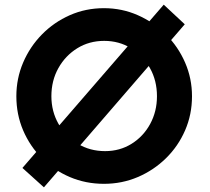

<svg xmlns="http://www.w3.org/2000/svg" viewBox="-20 -779 898 822"><path d="M771 -675 168 23 76 -60 681 -759ZM50 -367Q50 -443 79 -511Q108 -579 159.5 -631.5Q211 -684 279 -714Q347 -744 425 -744Q502 -744 570 -714Q638 -684 690.5 -631.5Q743 -579 772.5 -511Q802 -443 802 -367Q802 -289 772.5 -221Q743 -153 690.5 -101.5Q638 -50 570 -21Q502 8 425 8Q347 8 279 -21Q211 -50 159.5 -101.5Q108 -153 79 -221Q50 -289 50 -367ZM200 -367Q200 -302 230.5 -248.5Q261 -195 313 -163.5Q365 -132 430 -132Q493 -132 543.5 -163.5Q594 -195 623 -248.5Q652 -302 652 -367Q652 -434 622 -487.5Q592 -541 541 -572.5Q490 -604 426 -604Q362 -604 311 -572.5Q260 -541 230 -487.5Q200 -434 200 -367Z"/></svg>

Font: Reem Kufi Fun
Style: Bold
Weight: 700
Designer: Khaled Hosny
Version: Version 1.005